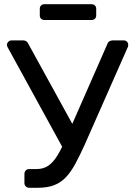

<svg xmlns="http://www.w3.org/2000/svg" viewBox="-20 -892 629 912"><path d="M119 0Q109 0 102.5 -6.5Q96 -13 96 -23V-65Q96 -76 102.5 -82.5Q109 -89 119 -89H154Q186 -89 209 -104.5Q232 -120 252.5 -153Q273 -186 295 -239L490 -683Q493 -692 500 -696Q507 -700 515 -700H569Q577 -700 583 -694Q589 -688 589 -680Q589 -676 588.5 -672.5Q588 -669 586 -666L382 -204Q358 -151 337 -112.5Q316 -74 292 -49Q268 -24 236 -12Q204 0 159 0ZM289 -170 16 -668Q13 -674 13 -679Q13 -687 19.5 -693.5Q26 -700 34 -700H91Q99 -700 105 -696Q111 -692 115 -683L342 -270ZM191 -797Q181 -797 175 -803Q169 -809 169 -819V-850Q169 -860 175 -866Q181 -872 191 -872H414Q425 -872 431 -866Q437 -860 437 -850V-819Q437 -809 431 -803Q425 -797 414 -797Z"/></svg>

Font: RubikRegular
Style: Regular
Weight: 400
Designer: Hubert and Fischer
Foundry: Hubert and Fischer
Version: Version 2.300;gftools[0.9.30]